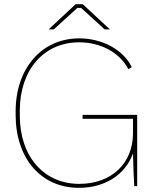

<svg xmlns="http://www.w3.org/2000/svg" viewBox="-20 -893 751 921"><path d="M213 -752H238L351 -855H369L482 -752H507L377 -873H343ZM358 8C486 8 581 -56 618 -157C619 -98 622 -37 624 0H638V-342H376V-323H618V-255C618 -109 515 -11 360 -11C190 -11 75 -143 75 -338V-362C75 -558 190 -690 360 -690C463 -690 554 -641 596 -561L612 -571C572 -654 471 -709 360 -709C180 -709 55 -565 55 -359V-342C55 -133 177 8 358 8Z"/></svg>

Font: Fixel Text Thin
Style: Regular
Weight: 100
Width: 4
Designer: AlfaBravo + MacPaw
Foundry: Kyrylo Tkachov, Marchela Mozhyna, Serhii Makarenko, Maria Weinstein, Zakhar Kryvoshyya
Version: Version 1.211